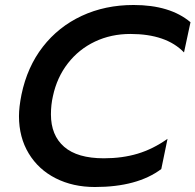

<svg xmlns="http://www.w3.org/2000/svg" viewBox="-20 -734 783 769"><path d="M56 -269Q56 -305 66 -355Q89 -466 151.5 -546.5Q214 -627 307.5 -670.5Q401 -714 515 -714Q661 -714 743 -645L717 -524Q646 -598 502 -598Q425 -598 360.5 -567.5Q296 -537 252 -480.5Q208 -424 192 -349Q184 -314 184 -276Q184 -192 237 -146Q290 -100 396 -100Q470 -100 531.5 -118.5Q593 -137 651 -178L626 -57Q530 15 360 15Q272 15 203 -20Q134 -55 95 -119.5Q56 -184 56 -269Z"/></svg>

Font: Prompt Medium
Style: Italic
Weight: 500
Italic angle: -12°
Designer: Katatrad Team
Foundry: CadsonDemak
Version: Version 1.001